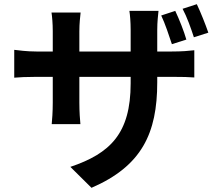

<svg xmlns="http://www.w3.org/2000/svg" viewBox="-20 -830 1040 917"><path d="M975 -674C962 -712 939 -770 920 -810L852 -788C873 -749 892 -695 906 -652ZM870 -641C859 -680 836 -738 817 -778L750 -756C769 -716 787 -661 801 -619ZM731 -584V-687C731 -726 735 -758 737 -778H598C601 -759 604 -726 604 -687V-584H359V-680C359 -719 363 -751 365 -770H226C229 -751 232 -717 232 -681V-584H155C106 -584 66 -590 48 -592V-459C70 -461 106 -463 155 -463H232V-340C232 -297 229 -256 227 -237H364C362 -256 359 -297 359 -340V-463H604V-432C604 -192 506 -97 316 -33L417 67C657 -37 731 -193 731 -437V-463H800C851 -463 886 -462 908 -460V-590C881 -587 851 -584 799 -584Z"/></svg>

Font: Noto Sans Japanese Bold
Style: Bold
Weight: 700
Designer: Ryoko NISHIZUKA (kana & ideographs); Paul D. Hunt (Latin, Greek & Cyrillic); Wenlong ZHANG (bopomofo); Sandoll Communica
Foundry: Adobe Systems Incorporated
Version: Version 1.000;PS 1;hotconv 1.0.78;makeotf.lib2.5.61930